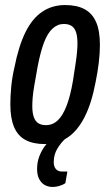

<svg xmlns="http://www.w3.org/2000/svg" viewBox="-20 -559 436 761"><path d="M157 12Q112 12 81.5 -4Q51 -20 36 -55Q21 -90 21 -145Q21 -178 24.5 -215Q28 -252 37 -291Q54 -377 81 -431.5Q108 -486 147.5 -512.5Q187 -539 238 -539Q284 -539 314.5 -523Q345 -507 360.5 -472.5Q376 -438 376 -381Q376 -348 371.5 -310.5Q367 -273 359 -234Q343 -149 315 -94.5Q287 -40 248 -14Q209 12 157 12ZM162 -63Q189 -63 209 -82Q229 -101 244 -140Q259 -179 269 -238Q276 -282 280 -309.5Q284 -337 285.5 -355Q287 -373 287 -386Q287 -414 281.5 -431Q276 -448 264 -456Q252 -464 233 -464Q208 -464 188 -445.5Q168 -427 154 -389.5Q140 -352 129 -294Q121 -250 116 -220.5Q111 -191 109.5 -172Q108 -153 108 -138Q108 -112 114 -95Q120 -78 132 -70.5Q144 -63 162 -63ZM189 182Q172 182 158.5 175Q145 168 136 152Q127 136 127 111Q127 84 135.5 61.5Q144 39 157.5 20.5Q171 2 186 -12H239L238 -8Q223 5 208 29Q193 53 193 84Q193 101 201.5 111Q210 121 227 121H247L239 167Q227 175 213.5 178.5Q200 182 189 182Z"/></svg>

Font: Archivo ExtraCondensed Medium
Style: Italic
Weight: 500
Width: 2
Italic angle: -10°
Designer: Hector Gatti
Foundry: Omnibus-Type
Version: Version 2.001